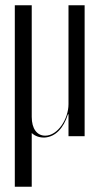

<svg xmlns="http://www.w3.org/2000/svg" viewBox="-20 -514 379 726"><path d="M150 6C189 3 220 -28 237 -82H239V1H300V-494H239V-120C239 -65 199 -1 151 -1C120 -1 100 -27 100 -72V-494H36V192H100V-11C113 1 130 7 150 6Z"/></svg>

Font: Moniqa Display
Style: Regular
Weight: 400
Designer: Rajesh Rajput
Foundry: Rajesh Rajput
Version: Version 1.000